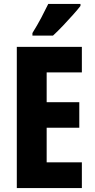

<svg xmlns="http://www.w3.org/2000/svg" viewBox="-20 -951 479 971"><path d="M394 0H65V-714H394V-585H216V-434H381V-305H216V-130H394ZM387 -921Q374 -904 350 -877Q326 -850 299 -821.5Q272 -793 248 -771H144V-784Q169 -824 188.5 -861Q208 -898 224 -931H387Z"/></svg>

Font: Noto Sans Malayalam ExtraCondensed ExtraBold
Style: Regular
Weight: 800
Width: 2
Designer: Jelle Bosma - Monotype Design Team
Foundry: Monotype Imaging Inc.
Version: Version 2.104; ttfautohint (v1.8.4.7-5d5b)